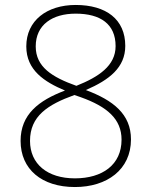

<svg xmlns="http://www.w3.org/2000/svg" viewBox="-20 -744 612 774"><path d="M285 -724C169 -724 86 -661 86 -557C86 -461 159 -414 242 -379C136 -339 63 -283 63 -176C63 -62 148 10 282 10C411 10 508 -60 508 -182C508 -284 436 -340 326 -381C421 -422 485 -472 485 -559C485 -666 408 -724 285 -724ZM285 -689C385 -689 446 -647 446 -558C446 -479 378 -434 288 -398C190 -433 124 -474 124 -557C124 -644 191 -689 285 -689ZM101 -176C101 -276 172 -322 280 -361L306 -352C412 -314 470 -264 470 -181C470 -80 393 -25 282 -25C171 -25 101 -83 101 -176Z"/></svg>

Font: Noto Sans Sinhala ExtraLight
Style: Regular
Weight: 200
Designer: Jelle Bosma - Monotype Design Team
Foundry: Monotype Imaging Inc.
Version: Version 2.006